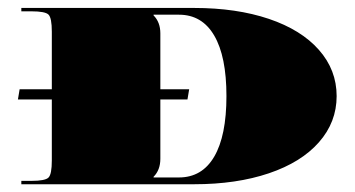

<svg xmlns="http://www.w3.org/2000/svg" viewBox="-20 -475 914 495"><path d="M467.7 -244.8 463.3 -218.5H393.4V-65.6Q393.4 -36.7 375.9 -19.2V-17.5H441.4Q500.9 -17.5 532.3 -71.2Q563.8 -125 563.8 -227.3Q563.8 -329.5 532.3 -383.3Q500.9 -437.1 441.4 -437.1H375.9V-435.3Q393.4 -417.8 393.4 -389V-244.8ZM61.2 -445.8H35V-454.5H480.8Q589.6 -454.5 673.1 -426.4Q756.6 -398.2 802.2 -346.4Q847.9 -294.6 847.9 -227.3Q847.9 -160 802.2 -108.2Q756.6 -56.4 673.1 -28.2Q589.6 0 480.8 0H35V-8.7H61.2Q96.6 -8.7 105.1 -17.3Q113.6 -25.8 113.6 -61.2V-218.5H26.2L30.6 -244.8H113.6V-393.4Q113.6 -428.8 105.1 -437.3Q96.6 -445.8 61.2 -445.8Z"/></svg>

Font: FoglihtenBlackPcs
Style: BlackPcs
Weight: 900
Version: Version 0.75